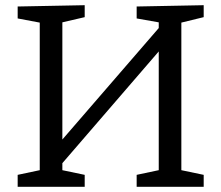

<svg xmlns="http://www.w3.org/2000/svg" viewBox="-20 -719 851 739"><path d="M764 -699V-653L678 -632V-64L764 -46V0H506V-46L591 -64V-521L220 -91V-64L306 -46V0H48V-46L133 -64V-632L48 -648V-694L306 -699V-653L220 -633V-182L591 -611V-633L506 -648V-694Z"/></svg>

Font: Bitter Pro
Style: Regular
Weight: 400
Designer: Sol Matas, and Bitter project Authors
Foundry: Sol Matas
Version: Version 1.010